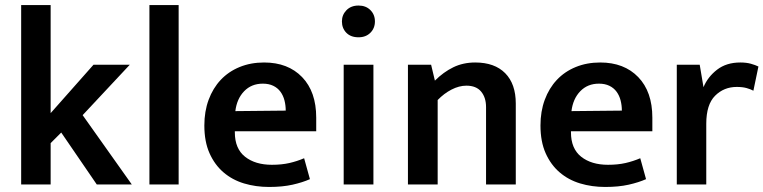

<svg xmlns="http://www.w3.org/2000/svg" viewBox="-20 -732 3030 762"><path d="M181 -164V0H64V-712H181V-283L351 -475H495L308 -275L503 0H364L223 -206Z M573 0V-712H689V0Z M1235 -211H912V-207Q912 -142 952.5 -110Q993 -78 1059 -78Q1098 -78 1128.5 -85Q1159 -92 1187 -104L1210 -21Q1181 -8 1141 1Q1101 10 1048 10Q995 10 948.5 -4Q902 -18 867 -48Q832 -78 811.5 -124Q791 -170 791 -234Q791 -290 808 -336Q825 -382 856 -415Q887 -448 931 -466Q975 -484 1028 -484Q1123 -484 1179 -426Q1235 -368 1235 -265ZM1114 -293Q1114 -314 1109 -333.5Q1104 -353 1093 -368Q1082 -383 1064.5 -391.5Q1047 -400 1023 -400Q978 -400 949 -370Q920 -340 914 -291Z M1344 0V-475H1462V0ZM1403 -584Q1372 -584 1354.5 -602Q1337 -620 1337 -647Q1337 -673 1355 -691.5Q1373 -710 1403 -710Q1432 -710 1450 -692Q1468 -674 1468 -647Q1468 -620 1450 -602Q1432 -584 1403 -584Z M1717 0H1599V-475H1691L1706 -412Q1740 -446 1779 -465Q1818 -484 1866 -484Q1943 -484 1985 -441.5Q2027 -399 2027 -321V0H1909V-307Q1909 -345 1889.5 -368.5Q1870 -392 1831 -392Q1802 -392 1772 -376.5Q1742 -361 1717 -335Z M2569 -211H2246V-207Q2246 -142 2286.5 -110Q2327 -78 2393 -78Q2432 -78 2462.5 -85Q2493 -92 2521 -104L2544 -21Q2515 -8 2475 1Q2435 10 2382 10Q2329 10 2282.5 -4Q2236 -18 2201 -48Q2166 -78 2145.5 -124Q2125 -170 2125 -234Q2125 -290 2142 -336Q2159 -382 2190 -415Q2221 -448 2265 -466Q2309 -484 2362 -484Q2457 -484 2513 -426Q2569 -368 2569 -265ZM2448 -293Q2448 -314 2443 -333.5Q2438 -353 2427 -368Q2416 -383 2398.5 -391.5Q2381 -400 2357 -400Q2312 -400 2283 -370Q2254 -340 2248 -291Z M2666 0V-475H2757L2772 -386Q2789 -427 2826 -455.5Q2863 -484 2918 -484Q2942 -484 2960 -479Q2978 -474 2990 -468L2970 -372Q2959 -378 2943 -382.5Q2927 -387 2904 -387Q2853 -387 2818 -352Q2783 -317 2783 -241V0Z"/></svg>

Font: Mukta Malar SemiBold
Style: Regular
Weight: 600
Designer: Aadarsh Rajan, Girish Dalvi, Yashodeep Gholap
Foundry: Ek Type
Version: Version 2.538;PS 1.000;hotconv 16.6.51;makeotf.lib2.5.65220;